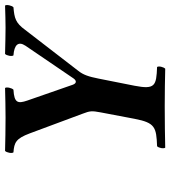

<svg xmlns="http://www.w3.org/2000/svg" viewBox="24 -712 689 778"><g transform="rotate(-90 369.0 -322.5)"><path d="M411 -122 440 -268C448 -308 455 -330 472 -351L637 -565C666 -605 685 -609 729 -613C736 -619 741 -641 736 -647C707 -646 668 -645 646 -645C624 -645 578 -646 540 -647C533 -641 529 -619 534 -613C576 -610 593 -594 573 -564L441 -370C432 -357 421 -356 415 -373L351 -557C338 -595 341 -610 395 -613C402 -619 407 -641 402 -647C363 -646 320 -645 282 -645C245 -645 176 -646 147 -647C140 -641 136 -619 141 -613C181 -610 197 -603 218 -547L298 -332C309 -303 310 -296 303 -259L277 -122C261 -39 243 -34 166 -31C159 -25 155 -4 160 2C207 1 263 0 328 0C388 0 432 1 480 2C487 -4 492 -25 487 -31C411 -34 395 -39 411 -122Z"/></g></svg>

Font: Libertinus Serif
Style: Bold Italic
Weight: 700
Italic angle: -12°
Designer: Philipp H. Poll, Khaled Hosny
Foundry: Caleb Maclennan
Version: Version 7.050;RELEASE